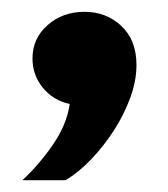

<svg xmlns="http://www.w3.org/2000/svg" viewBox="-20 -165 285 325"><path d="M35 -66Q35 -100 60.5 -122.5Q86 -145 123 -145Q160 -145 185.5 -121Q211 -97 211 -55Q211 -28 200.5 0.5Q190 29 173 55.5Q156 82 134.5 104.5Q113 127 91 140H18Q46 114 69.5 80Q93 46 98 11Q70 5 52.5 -16.5Q35 -38 35 -66Z"/></svg>

Font: LT Museum
Style: Bold
Weight: 700
Designer: Daniel Lyons
Foundry: LyonsType
Version: Version 1.010